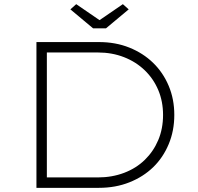

<svg xmlns="http://www.w3.org/2000/svg" viewBox="-20 -902 952 922"><path d="M155 0V-700H455Q535 -700 601 -673.5Q667 -647 715 -600.5Q763 -554 790 -490Q817 -426 817 -350Q817 -274 790 -209.5Q763 -145 715.5 -99Q668 -53 601.5 -26.5Q535 0 455 0ZM205 -33 191 -50H450Q518 -50 576 -72Q634 -94 675.5 -134.5Q717 -175 740 -229.5Q763 -284 763 -350Q763 -415 740 -469.5Q717 -524 675 -564.5Q633 -605 575.5 -627.5Q518 -650 450 -650H188L205 -665ZM427 -766 318 -857 346 -882 473 -795H443L570 -882L598 -857L489 -766Z"/></svg>

Font: Lexend Giga ExtraLight
Style: Regular
Weight: 250
Version: Version 1.007